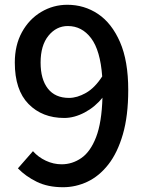

<svg xmlns="http://www.w3.org/2000/svg" viewBox="-20 -770 610 804"><path d="M244 14Q180 14 133.5 -9Q87 -32 55 -65L118 -137Q140 -112 172 -97Q204 -82 238 -82Q283 -82 321 -108.5Q359 -135 382.5 -196Q406 -257 409 -361Q378 -322 334.5 -299Q291 -276 249 -276Q157 -276 99.5 -334.5Q42 -393 42 -508Q42 -581 72 -635.5Q102 -690 152.5 -720Q203 -750 262 -750Q333 -750 390.5 -711.5Q448 -673 482.5 -594Q517 -515 517 -393Q517 -285 494.5 -207.5Q472 -130 433.5 -81Q395 -32 346 -9Q297 14 244 14ZM408 -450Q400 -559 361.5 -610Q323 -661 264 -661Q216 -661 183 -620.5Q150 -580 150 -508Q150 -438 180.5 -399Q211 -360 269 -360Q303 -360 340 -381Q377 -402 408 -450Z"/></svg>

Font: Source Han Sans Medium
Style: Regular
Weight: 500
Designer: Ryoko NISHIZUKA Ë•øÂ°öÊ∂ºÂ≠ê (kana, bopomofo & ideographs); Paul D. Hunt (Latin, Greek & Cyrillic); Sandoll Communicatio
Foundry: Adobe
Version: Version 2.004;hotconv 1.0.118;makeotfexe 2.5.65603